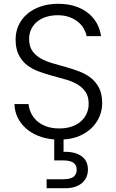

<svg xmlns="http://www.w3.org/2000/svg" viewBox="-20 -727 612 1009"><path d="M517 -184Q517 -150 504 -117.5Q491 -85 465.5 -58.5Q440 -32 402 -14.5Q364 3 314 6V71Q373 69 407.5 93Q442 117 442 164Q442 209 410 235.5Q378 262 325 262H225V215H311Q349 215 366 202.5Q383 190 383 164Q383 141 366 128.5Q349 116 311 116H265V6Q218 2 180 -13.5Q142 -29 115 -53.5Q88 -78 72.5 -110Q57 -142 56 -180H130Q132 -158 142 -135.5Q152 -113 171 -94.5Q190 -76 220 -64Q250 -52 292 -52Q328 -52 357 -62Q386 -72 405.5 -89.5Q425 -107 435.5 -130.5Q446 -154 446 -181Q446 -220 429.5 -244Q413 -268 386 -284Q359 -300 324.5 -309.5Q290 -319 254 -329Q218 -339 183.5 -351.5Q149 -364 122 -385Q95 -406 78.5 -438.5Q62 -471 62 -520Q62 -560 78 -594.5Q94 -629 123.5 -654Q153 -679 194 -693Q235 -707 286 -707Q336 -707 375.5 -694Q415 -681 443.5 -658Q472 -635 489 -604Q506 -573 511 -537H435Q432 -555 421.5 -574.5Q411 -594 392.5 -610Q374 -626 346.5 -636.5Q319 -647 283 -647Q252 -647 225 -639Q198 -631 177.5 -615Q157 -599 145 -575.5Q133 -552 133 -522Q133 -484 149.5 -460Q166 -436 193 -420.5Q220 -405 254.5 -395Q289 -385 325 -375Q361 -365 395.5 -352Q430 -339 457 -318Q484 -297 500.5 -265Q517 -233 517 -184Z"/></svg>

Font: SVN-Poppins Light
Style: Regular
Weight: 300
Designer: Ninad Kale (Devanagari), Jonny Pinhorn (Latin)
Foundry: Indian Type Foundry
Version: Version 3.002 2017; ttfautohint (v1.8.3)